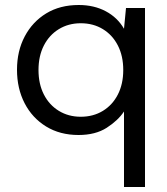

<svg xmlns="http://www.w3.org/2000/svg" viewBox="-20 -528 668 768"><path d="M476 220V-82Q452 -46 407 -17Q362 12 294 12Q220 12 164.5 -22Q109 -56 78.5 -115Q48 -174 48 -249Q48 -324 79 -382.5Q110 -441 165 -474.5Q220 -508 295 -508Q356 -508 403 -483Q450 -458 476 -413L484 -496H560V220ZM303 -61Q353 -61 391.5 -84.5Q430 -108 451.5 -150Q473 -192 473 -248Q473 -304 451.5 -346Q430 -388 391.5 -411.5Q353 -435 303 -435Q254 -435 215.5 -411.5Q177 -388 155.5 -346Q134 -304 134 -248Q134 -192 155.5 -150Q177 -108 215.5 -84.5Q254 -61 303 -61Z"/></svg>

Font: DeepMind Sans
Style: Regular
Weight: 400
Designer: Jonny Pinhorn / Modifications: Colophon Foundry
Foundry: Colophon Foundry
Version: Version 1.002; ttfautohint (v1.8.2)